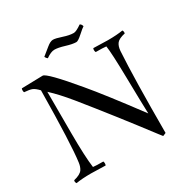

<svg xmlns="http://www.w3.org/2000/svg" viewBox="-203 -1088 1266 1293"><g transform="rotate(-30 430.0 -441.5)"><path d="M264 3 151 0Q82 0 35 8Q29 0 29 -9L31 -17Q83 -29 100 -54Q113 -74 117 -104Q135 -234 140 -653Q115 -680 96 -688Q77 -696 35 -699Q32 -705 32 -714.5Q32 -724 35 -729L199 -733Q229 -733 401 -527Q499 -411 688 -157Q685 -235 681.5 -435.5Q678 -636 669 -689Q647 -692 588 -692Q584 -700 584 -708.5Q584 -717 587 -723L700 -720Q769 -720 816 -728Q821 -722 821 -711L820 -703Q771 -692 755 -672Q739 -652 736 -616Q723 -408 723 15L699 25L677 -3Q486 -255 303 -481Q231 -569 172 -623Q172 -488 172.5 -302Q173 -116 185 -31Q208 -28 264 -28Q267 -20 267 -12Q267 -4 264 3ZM509 -815Q481 -815 432 -830Q383 -845 355 -845Q327 -845 288 -817Q278 -824 272 -837Q301 -860 330 -884Q359 -908 379.5 -908Q400 -908 446 -892.5Q492 -877 525 -877Q544 -877 587 -907Q599 -903 604 -884Q592 -877 557.5 -846Q523 -815 509 -815Z"/></g></svg>

Font: Rosarivo
Style: Regular
Weight: 400
Designer: Pablo Ugerman
Foundry: Pablo Ugerman
Version: Version 1.003